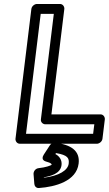

<svg xmlns="http://www.w3.org/2000/svg" viewBox="-20 -699 548 967"><path d="M111 -25 185 -629H251L186 -98C184 -83 197 -73 208 -73H455L449 -25ZM58 0C57 11 65 25 80 25H468C479 25 494 15 496 0L508 -98C509 -109 501 -123 486 -123H239L304 -654C305 -665 297 -679 282 -679H166C155 -679 140 -669 138 -654ZM262 72C322 82 329 98 326 125C322 159 277 187 201 196V194C235 188 285 176 290 132C293 105 277 86 259 77ZM257 20C247 19 237 24 231 33L201 79C182 108 210 114 213 115C240 122 240 128 240 131C235 135 211 144 174 148C157 150 148 166 149 178L153 228C154 239 163 249 176 248C260 242 365 213 376 125C384 60 337 29 257 20Z"/></svg>

Font: Falling Sky
Style: OuObl
Weight: 400
Designer: Paul D. Hunt
Foundry: Adobe Systems Incorporated
Version: Version 1.02